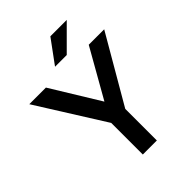

<svg xmlns="http://www.w3.org/2000/svg" viewBox="-250 -1030 1160 1160"><g transform="rotate(-45 330.0 -450.0)"><path d="M280 -270 10 -700H152L342 -390L518 -700H650L400 -270V0H280ZM390 -900H530L380 -750H280Z"/></g></svg>

Font: .
Style: 
Weight: 500
Designer: A.Korolkova, Vitaly Kuzmin
Foundry: ParaType Ltd
Version: Version 1.000; Glyphs 3.2, build 3192.0